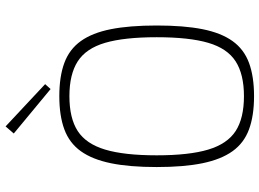

<svg xmlns="http://www.w3.org/2000/svg" viewBox="-144 -796 951 704"><g transform="rotate(-90 332.0 -443.5)"><path d="M332 -702Q404 -702 454 -683.5Q504 -665 534 -623Q564 -581 577.5 -513Q591 -445 591 -345Q591 -245 577.5 -177Q564 -109 534 -67Q504 -25 454 -6.5Q404 12 332 12Q260 12 210 -6.5Q160 -25 130 -67Q100 -109 86 -177Q72 -245 72 -345Q72 -445 86 -513Q100 -581 130 -623Q160 -665 210 -683.5Q260 -702 332 -702ZM332 -665Q251 -665 204 -634.5Q157 -604 136 -534Q115 -464 115 -345Q115 -226 136 -156Q157 -86 204 -55.5Q251 -25 332 -25Q412 -25 459.5 -55.5Q507 -86 527.5 -156Q548 -226 548 -345Q548 -464 527.5 -534Q507 -604 459.5 -634.5Q412 -665 332 -665ZM221 -899 376 -754 358 -734 195 -869Z"/></g></svg>

Font: Exo 2 ExtraLight
Style: Regular
Weight: 250
Designer: Natanael Gama
Foundry: Natanael Gama
Version: Version 2.010